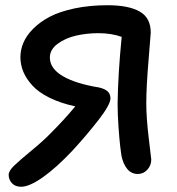

<svg xmlns="http://www.w3.org/2000/svg" viewBox="-20 -667 677 735"><path d="M61 47.9Q38.1 47.9 25.6 34.2Q13.2 20.5 13.2 2Q13.2 -12.7 34.4 -33.2Q55.7 -53.7 99.1 -89.4Q142.6 -125 171.9 -154.8Q228 -210.9 268.1 -259.8Q211.9 -272 169.9 -292.7Q127.9 -313.5 104.2 -339.4Q80.6 -365.2 69.3 -392.3Q58.1 -419.4 58.1 -448.2Q58.1 -476.1 69.6 -503.4Q81.1 -530.8 106.9 -556.9Q132.8 -583 170.4 -602.8Q208 -622.6 265.4 -634.8Q322.8 -647 392.1 -647Q471.7 -647 514.4 -623Q557.1 -599.1 557.1 -542Q557.1 -538.1 548.6 -435.8Q540 -333.5 540 -272Q540 -215.3 549.6 -136.7Q559.1 -58.1 559.1 -56.2Q559.1 -34.2 544.2 -17.6Q529.3 -1 507.8 -1Q482.9 -1 467 -20.3Q451.2 -39.6 444.8 -71.8Q443.4 -79.1 440.2 -106.4Q437 -133.8 433.6 -181.6Q430.2 -229.5 430.2 -270Q431.6 -381.3 445.8 -525.9Q406.2 -540 356.9 -540Q312.5 -540 271.7 -530.8Q231 -521.5 200.9 -499.5Q170.9 -477.5 170.9 -446.8Q170.9 -404.8 220.2 -375.7Q269.5 -346.7 359.9 -332Q381.8 -326.7 392.3 -316.9Q402.8 -307.1 402.8 -290Q402.8 -267.1 358.2 -209.2Q313.5 -151.4 257.8 -90.8Q196.3 -25.4 144.5 11.2Q92.8 47.9 61 47.9Z"/></svg>

Font: Shantell Sans Irregular
Style: Regular
Weight: 500
Designer: Stephen Nixon, Anya Danilova, Shantell Martin
Foundry: Arrow Type
Version: Version 1.006;[9816181b4]